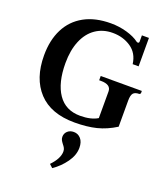

<svg xmlns="http://www.w3.org/2000/svg" viewBox="-185 -832 1122 1308"><g transform="rotate(20 376.0 -178.0)"><path d="M36 -350Q36 -460 77 -541Q118 -622 197.5 -666Q277 -710 391 -710Q451 -710 507 -694Q563 -678 597 -652Q602 -649 606 -649Q616 -649 616 -660V-705H667V-499H624Q614 -576 557 -614.5Q500 -653 425 -653Q354 -653 301 -616.5Q248 -580 219.5 -511.5Q191 -443 191 -350Q191 -207 246 -126.5Q301 -46 407 -46Q486 -46 533 -75V-268Q533 -318 460 -318H447V-349H745V-331L737 -324Q705 -324 692.5 -309Q680 -294 680 -255V-66Q613 -24 545 -7Q477 10 387 10Q215 10 125.5 -86Q36 -182 36 -350ZM327 332Q384 273 384 222Q384 208 378.5 197.5Q373 187 363 175Q353 162 348 152Q343 142 343 129Q343 105 360.5 88.5Q378 72 406 72Q437 72 457.5 95.5Q478 119 478 161Q478 214 441 266Q404 318 351 354Z"/></g></svg>

Font: Taviraj DemiBold
Style: Regular
Weight: 600
Designer: Katatrad Team
Foundry: CadsonDemak
Version: Version 1.030